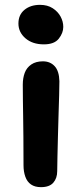

<svg xmlns="http://www.w3.org/2000/svg" viewBox="-20 -762 339 792"><path d="M149 10Q124 10 108 -1Q92 -12 84.5 -33Q77 -54 77 -80Q77 -149 76.5 -197Q76 -245 75.5 -280.5Q75 -316 74.5 -347Q74 -378 74 -413Q74 -440 82 -461.5Q90 -483 109 -496Q128 -509 157 -509Q187 -509 205.5 -489Q224 -469 225 -427Q225 -406 224 -369.5Q223 -333 221.5 -288Q220 -243 219 -198.5Q218 -154 217 -116Q216 -78 216 -56Q216 -27 200 -8.5Q184 10 149 10ZM161 -579Q114 -579 85 -604Q56 -629 56 -665Q56 -701 81 -721.5Q106 -742 145 -742Q176 -742 197.5 -728Q219 -714 230 -693.5Q241 -673 241 -651Q241 -626 222.5 -602.5Q204 -579 161 -579Z"/></svg>

Font: Shantell Sans SemiBold
Style: Regular
Weight: 600
Designer: Stephen Nixon, Anya Danilova, Shantell Martin
Foundry: Arrow Type
Version: Version 1.011;[c5ecc13dd]